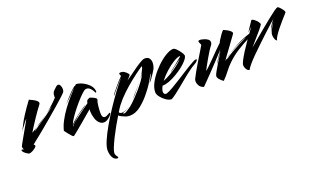

<svg xmlns="http://www.w3.org/2000/svg" viewBox="-77 -835 2566 1559"><g transform="rotate(-20 1206.0 -55.5)"><path d="M65 26Q61 26 48.5 18.5Q36 11 25 0.5Q14 -10 14 -19Q14 -25 17 -25Q19 -25 23.5 -23.5Q28 -22 34 -20Q28 -32 26 -46Q26 -48 37 -68Q48 -88 64.5 -117Q81 -146 97.5 -175Q114 -204 125.5 -224.5Q137 -245 137 -246Q137 -249 124 -232.5Q111 -216 94.5 -194Q78 -172 69 -155Q82 -182 97 -212Q112 -242 138.5 -283.5Q165 -325 210 -386Q224 -380 241 -371.5Q258 -363 270 -353Q282 -343 282 -332Q282 -328 279 -323Q243 -275 214 -232Q185 -189 167 -160Q149 -131 145 -124Q153 -129 166 -136.5Q179 -144 195 -154Q191 -150 187 -147.5Q183 -145 181 -143Q178 -141 173.5 -135.5Q169 -130 173 -132Q187 -143 221 -165.5Q255 -188 295.5 -216.5Q336 -245 367 -272Q342 -257 310 -233Q344 -260 374.5 -289Q405 -318 415 -330Q414 -333 414 -336.5Q414 -340 414 -343Q414 -370 430 -386.5Q446 -403 456 -411Q466 -419 473 -419Q485 -419 492 -404.5Q499 -390 499 -374Q499 -355 492 -347Q487 -340 460.5 -315.5Q434 -291 395.5 -257.5Q357 -224 315.5 -189Q274 -154 237.5 -123.5Q201 -93 178 -75Q162 -63 148 -51.5Q134 -40 122 -30Q125 -29 128.5 -25Q132 -21 132 -15Q132 -10 120 0Q108 10 92 18Q76 26 65 26ZM297 -224H298V-225H299H300V-226H301V-227H302L303 -228Q303 -228 302 -227Q302 -227 302 -227Q302 -227 301 -227Q301 -226 301 -226Q301 -226 300 -226Q300 -226 300 -226Q300 -225 300 -225Q299 -225 299 -225Q299 -225 299 -225Q298 -225 298 -225Q298 -225 298 -224Q297 -224 297 -224ZM195 -154Q205 -162 219 -172Q233 -182 252 -193Q259 -198 271 -205.5Q283 -213 296 -223Q278 -210 262.5 -198Q247 -186 236 -179Z M453 17Q447 17 434.5 3.5Q422 -10 409.5 -26.5Q397 -43 391 -51Q400 -90 422.5 -132.5Q445 -175 475 -216Q505 -257 535.5 -292Q566 -327 589 -351Q572 -338 553 -317.5Q534 -297 527 -290Q515 -278 503 -266.5Q491 -255 481 -244Q511 -281 540.5 -312Q570 -343 583 -353Q586 -356 591.5 -360Q597 -364 604 -365L612 -374Q639 -373 670 -357.5Q701 -342 723.5 -317.5Q746 -293 747 -262Q747 -258 743 -254.5Q739 -251 737 -258Q730 -273 721 -285Q712 -297 701 -304Q691 -310 680 -310Q668 -310 658 -302Q638 -287 610.5 -257.5Q583 -228 555.5 -194Q528 -160 506.5 -128Q485 -96 477 -75Q483 -82 498 -95Q513 -108 530 -121.5Q547 -135 559 -144Q563 -147 576 -156Q589 -165 603.5 -175Q618 -185 627 -190Q627 -188 615.5 -179Q604 -170 588 -159Q572 -148 558.5 -139Q545 -130 542 -127Q531 -117 516.5 -104Q502 -91 490 -80Q478 -69 474 -64Q472 -60 473 -59Q474 -58 477 -62Q486 -75 504 -90Q522 -105 543.5 -120.5Q565 -136 582 -149Q602 -164 618.5 -175.5Q635 -187 648 -197Q649 -218 663.5 -226Q678 -234 686 -231Q692 -229 704.5 -223.5Q717 -218 727 -210.5Q737 -203 733 -194Q726 -178 722.5 -144.5Q719 -111 719 -83Q719 -43 744 -43Q757 -43 779 -57Q787 -62 791 -62Q794 -62 794 -59Q794 -55 789 -47.5Q784 -40 782 -38Q770 -25 753.5 -14.5Q737 -4 720 -4Q713 -4 706 -6Q699 -8 692 -13Q667 -30 656.5 -65Q646 -100 646 -125Q646 -131 646.5 -136Q647 -141 648 -145Q637 -136 611.5 -114.5Q586 -93 555 -66.5Q524 -40 496 -17Q468 6 453 17Z M722 308Q715 308 705.5 303Q696 298 690 290Q670 262 670 218Q670 190 690.5 141.5Q711 93 745 33.5Q779 -26 820 -88Q861 -150 901.5 -205Q942 -260 976 -299Q956 -280 934.5 -255Q913 -230 895.5 -209Q878 -188 871 -179Q870 -178 870.5 -180.5Q871 -183 875 -190Q875 -191 886 -204.5Q897 -218 913.5 -238Q930 -258 947.5 -278Q965 -298 980 -312Q977 -317 974.5 -322Q972 -327 972 -331Q972 -340 986 -340Q993 -340 998 -339Q1012 -337 1029.5 -322Q1047 -307 1049 -296Q1043 -287 1034.5 -278Q1026 -269 1016 -258Q1037 -272 1064 -292Q1091 -312 1119.5 -332Q1148 -352 1171.5 -365.5Q1195 -379 1208 -379Q1236 -379 1247 -363Q1258 -347 1258 -325Q1258 -309 1253 -292Q1248 -275 1240 -263Q1238 -260 1226.5 -241.5Q1215 -223 1200.5 -203.5Q1186 -184 1176 -176Q1193 -203 1204 -224.5Q1215 -246 1210 -246Q1185 -200 1168.5 -174Q1152 -148 1141.5 -135Q1131 -122 1123 -111Q1083 -59 1035 -21Q987 17 938 17Q916 17 897 9Q879 1 866.5 -5Q854 -11 848 -18Q827 16 804 57Q781 98 761 138Q741 178 728 210Q715 242 714 258Q714 275 725 288Q732 296 732 301Q732 308 722 308ZM910 -18Q921 -23 943.5 -38Q966 -53 983 -69Q996 -81 1018 -103.5Q1040 -126 1065 -154.5Q1090 -183 1113 -214.5Q1136 -246 1150 -277Q1146 -270 1137 -259Q1128 -248 1118 -236Q1128 -249 1135 -260.5Q1142 -272 1146 -279Q1155 -295 1160.5 -308Q1166 -321 1165 -328Q1161 -326 1155.5 -323Q1150 -320 1144 -315Q1105 -288 1058.5 -251Q1012 -214 968.5 -172.5Q925 -131 894 -90Q888 -83 880 -70Q872 -57 861 -40Q871 -28 882 -28Q929 -28 988 -83L989 -84L993 -88Q993 -88 992.5 -87.5Q992 -87 989 -84Q988 -84 988 -83Q964 -61 941 -46Q918 -31 894 -24Q891 -23 891 -21Q891 -19 897.5 -17Q904 -15 910 -18ZM1113 -230 1114 -231 1115 -232V-233H1116L1117 -234V-235H1118V-236Q1118 -236 1118 -235Q1118 -235 1117 -235Q1117 -235 1117 -234Q1117 -234 1117 -234Q1116 -234 1116 -233Q1116 -233 1116 -233Q1116 -233 1115 -233Q1115 -232 1115 -232Q1115 -232 1115 -232Q1114 -231 1114 -231Q1114 -231 1114 -231Q1113 -230 1113 -230ZM999 -94Q1007 -102 1014.5 -112.5Q1022 -123 1030 -132Q1041 -144 1062 -167.5Q1083 -191 1103 -216Q1081 -188 1054 -155.5Q1027 -123 999 -94Z M1302 7Q1280 7 1255 -10Q1230 -27 1212.5 -50Q1195 -73 1195 -92Q1195 -128 1216.5 -169.5Q1238 -211 1272.5 -251Q1307 -291 1346 -322Q1385 -353 1421 -367Q1431 -371 1439 -372Q1447 -373 1451 -373Q1463 -373 1479 -356.5Q1495 -340 1508 -321Q1521 -302 1523 -292Q1523 -276 1504.5 -253.5Q1486 -231 1456 -207.5Q1426 -184 1391.5 -164Q1357 -144 1325 -132.5Q1293 -121 1270 -122Q1254 -93 1254 -74Q1254 -64 1259 -56.5Q1264 -49 1279 -50Q1303 -58 1339 -79Q1375 -100 1416.5 -126.5Q1458 -153 1498.5 -178.5Q1539 -204 1571 -221Q1588 -230 1596 -230Q1603 -230 1603 -225Q1603 -221 1594.5 -212Q1586 -203 1569 -194Q1560 -189 1549 -182Q1538 -175 1526 -166Q1498 -146 1466.5 -120Q1435 -94 1403.5 -68Q1372 -42 1345.5 -22Q1319 -2 1302 7ZM1291 -155Q1321 -166 1355 -186Q1389 -206 1419 -228.5Q1449 -251 1467 -269L1472 -274Q1472 -276 1460 -267L1376 -205Q1375 -204 1373 -204Q1372 -204 1374 -206.5Q1376 -209 1381 -212Q1401 -226 1422 -243.5Q1443 -261 1462 -277Q1486 -296 1486 -300Q1463 -300 1427 -278Q1391 -256 1354.5 -223Q1318 -190 1291 -155Z M1750 12Q1731 0 1717 -17.5Q1703 -35 1706 -48Q1708 -58 1719.5 -79Q1731 -100 1747 -126Q1763 -152 1779.5 -179Q1796 -206 1809 -227Q1811 -230 1803.5 -219.5Q1796 -209 1784.5 -192.5Q1773 -176 1762.5 -159.5Q1752 -143 1747 -135Q1747 -140 1755.5 -154Q1764 -168 1775 -184.5Q1786 -201 1796 -216Q1806 -231 1810 -237Q1783 -207 1748 -169.5Q1713 -132 1678.5 -96Q1644 -60 1617.5 -33Q1591 -6 1582 3Q1555 -6 1544 -25Q1533 -44 1533 -62Q1533 -72 1536 -81Q1547 -104 1566.5 -138.5Q1586 -173 1608 -209Q1630 -245 1649 -276.5Q1668 -308 1678 -325Q1677 -332 1671.5 -342Q1666 -352 1666 -359Q1666 -367 1680 -367Q1683 -367 1687.5 -367Q1692 -367 1698 -365Q1705 -364 1720 -359Q1735 -354 1747.5 -344.5Q1760 -335 1760 -319Q1760 -308 1753 -297Q1741 -283 1724.5 -257Q1708 -231 1691.5 -202Q1675 -173 1661.5 -148.5Q1648 -124 1643 -113Q1651 -118 1672 -138Q1693 -158 1720.5 -186Q1748 -214 1776 -242.5Q1804 -271 1826 -291Q1826 -295 1836.5 -312.5Q1847 -330 1861.5 -350Q1876 -370 1886 -379Q1899 -374 1914.5 -365.5Q1930 -357 1941.5 -347.5Q1953 -338 1953 -329Q1953 -325 1950 -320Q1917 -274 1888 -234.5Q1859 -195 1840 -169Q1821 -143 1818 -136Q1826 -143 1836 -151Q1852 -166 1882 -184Q1919 -208 1967.5 -233.5Q2016 -259 2070 -276Q2079 -279 2084 -279Q2093 -279 2088 -271.5Q2083 -264 2072.5 -255Q2062 -246 2051 -241Q1997 -214 1949 -183Q1901 -152 1861 -114Q1831 -86 1806 -52.5Q1781 -19 1750 12ZM1831 -146Q1831 -145 1837 -147.5Q1843 -150 1846 -152Q1867 -168 1899.5 -186.5Q1932 -205 1963 -221Q1994 -237 2008 -243Q2016 -246 2029.5 -253Q2043 -260 2038 -258Q2023 -254 1996.5 -242.5Q1970 -231 1939.5 -215.5Q1909 -200 1882 -184Q1869 -175 1857.5 -166.5Q1846 -158 1836 -151Q1834 -149 1832 -147Z M1978 0Q1961 -2 1951 -19.5Q1941 -37 1941 -53Q1941 -66 1955.5 -94Q1970 -122 1992.5 -157.5Q2015 -193 2039.5 -227.5Q2064 -262 2083.5 -289Q2103 -316 2111 -327Q2098 -315 2087 -303Q2076 -291 2074 -291Q2073 -291 2084.5 -309.5Q2096 -328 2130 -377Q2140 -377 2154 -366Q2168 -355 2179 -341Q2190 -327 2190 -317Q2179 -299 2155.5 -271.5Q2132 -244 2106.5 -215Q2081 -186 2061 -162Q2064 -165 2085.5 -183Q2107 -201 2139 -228Q2171 -255 2207.5 -285Q2244 -315 2277 -341.5Q2310 -368 2333.5 -384.5Q2357 -401 2363 -401Q2369 -401 2380.5 -389.5Q2392 -378 2402 -364Q2412 -350 2412 -341Q2412 -340 2397.5 -324Q2383 -308 2361.5 -283.5Q2340 -259 2319 -232.5Q2298 -206 2283.5 -183Q2269 -160 2270 -149Q2260 -151 2253 -167.5Q2246 -184 2246 -205Q2246 -217 2253.5 -234Q2261 -251 2270.5 -267Q2280 -283 2287.5 -295Q2295 -307 2295 -308Q2289 -301 2278.5 -285Q2268 -269 2258.5 -253.5Q2249 -238 2246 -231Q2249 -243 2263 -270Q2277 -297 2300 -324Q2289 -314 2262.5 -290.5Q2236 -267 2202 -235Q2168 -203 2131.5 -168.5Q2095 -134 2062 -101Q2029 -68 2006.5 -41.5Q1984 -15 1978 0Z"/></g></svg>

Font: Smooch
Style: Regular
Weight: 400
Designer: Robert E. Leuschke
Foundry: Robert E. Leuschke
Version: Version 1.010; ttfautohint (v1.8.3)